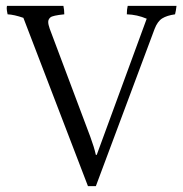

<svg xmlns="http://www.w3.org/2000/svg" viewBox="-20 -680 627 657"><path d="M6 -631Q3 -645 3 -651Q3 -657 4 -660H197Q200 -646 200 -631Q160 -627 152.5 -620.5Q145 -614 145 -605Q145 -596 150 -582L289 -212Q302 -177 308 -150H311L482 -616Q449 -630 414 -631Q414 -648 417 -660H584Q582 -642 579 -631Q551 -627 535 -617Q519 -607 509 -581L308 -43H281L60 -619Q28 -630 6 -631Z"/></svg>

Font: Halant
Style: Regular
Weight: 400
Designer: Hitesh Malaviya (Devanagari), Satya Rajpurohit (Latin)
Foundry: Indian Type Foundry
Version: Version 1.101;PS 1.0;hotconv 1.0.78;makeotf.lib2.5.61930; tt